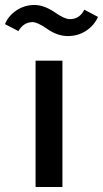

<svg xmlns="http://www.w3.org/2000/svg" viewBox="-71 -752 414 772"><path d="M180 -508V0H72V-508ZM3 -627 -51 -655Q-37 -689 -4.5 -710.5Q28 -732 67 -732Q105 -732 147 -704Q188 -675 210 -675Q249 -675 268 -713L323 -684Q308 -650 275.5 -628.5Q243 -607 202 -607Q160 -607 120 -635Q80 -663 60 -663Q24 -663 3 -627Z"/></svg>

Font: Metropolitano Medium
Style: Regular
Weight: 500
Designer: Fonts by Alex Slobzheninov & Chris M. Simpson / Changes by Cristiano Sobral
Foundry: Fonts by Alex Slobzheninov & Chris M. Simpson / Changes by Cristiano Sobral
Version: Version 1.00;August 30, 2020;FontCreator 13.0.0.2681 64-bit